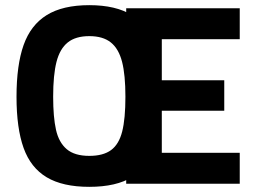

<svg xmlns="http://www.w3.org/2000/svg" viewBox="-20 -712 993 744"><path d="M44 -337Q44 -460 71.5 -537.5Q99 -615 161 -653.5Q223 -692 326 -692Q429 -692 491 -653.5Q553 -615 580.5 -537.5Q608 -460 608 -337Q608 -217 581.5 -141Q555 -65 493 -26.5Q431 12 326 12Q223 12 161 -25Q99 -62 71.5 -138.5Q44 -215 44 -337ZM466 -337Q466 -422 453 -472.5Q440 -523 409.5 -547.5Q379 -572 326 -572Q273 -572 242.5 -547.5Q212 -523 199 -472.5Q186 -422 186 -337Q186 -258 197 -209Q208 -160 238.5 -134Q269 -108 326 -108Q380 -108 410.5 -130.5Q441 -153 453.5 -202.5Q466 -252 466 -337ZM607 -560V-401H849V-283H607V-120H909V0H469V-680H909V-560Z"/></svg>

Font: Cairo
Style: Bold
Weight: 700
Designer: Mohamed Gaber
Foundry: Kief Type Foundry
Version: Version 2.100